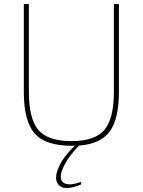

<svg xmlns="http://www.w3.org/2000/svg" viewBox="-20 -710 707 951"><path d="M569 -690V-255Q569 -121 523.5 -59Q478 3 372 11Q310 73 287 135Q271 181 297 196.5Q323 212 380 191L383 203Q307 235 276.5 211Q246 187 265 133Q287 71 351 12H334Q205 12 151.5 -49Q98 -110 98 -255V-690H123V-255Q123 -121 170.5 -66Q218 -11 334 -11Q449 -11 496.5 -66Q544 -121 544 -255V-690Z"/></svg>

Font: Exo 2.0 Thin
Style: Regular
Weight: 250
Designer: Natanael Gama
Version: Version 1.001;PS 001.001;hotconv 1.0.70;makeotf.lib2.5.58329